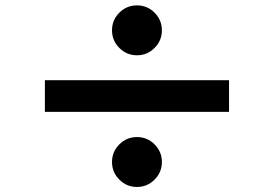

<svg xmlns="http://www.w3.org/2000/svg" viewBox="-20 -746 1040 729"><path d="M433.1 -564Q405.3 -591.8 405.3 -630.9Q405.3 -669.9 433.1 -697.8Q460.9 -725.6 500 -725.6Q539.1 -725.6 566.9 -697.8Q594.7 -669.9 594.7 -630.9Q594.7 -591.8 566.9 -564Q539.1 -536.1 500 -536.1Q460.9 -536.1 433.1 -564ZM150.4 -441.4H849.6V-321.3H150.4ZM433.1 -64Q405.3 -91.8 405.3 -130.9Q405.3 -169.9 433.1 -197.8Q460.9 -225.6 500 -225.6Q539.1 -225.6 566.9 -197.8Q594.7 -169.9 594.7 -130.9Q594.7 -91.8 566.9 -64Q539.1 -36.1 500 -36.1Q460.9 -36.1 433.1 -64Z"/></svg>

Font: Gen Shin Gothic Heavy
Style: Bold
Weight: 900
Designer: [Source Han Sans]
Ryoko NISHIZUKA  (kana & ideographs); Paul D. Hunt (Latin, Greek & Cyrillic); Wenlong ZHANG  (bopomofo
Version: Version 1.002.20150607